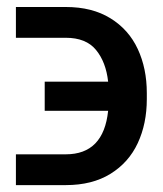

<svg xmlns="http://www.w3.org/2000/svg" viewBox="-20 -537 475 560"><path d="M295.4 -213.9H110.4V-298.8H295.4Q289.1 -356 260 -391.4Q231 -426.8 171.9 -426.8H26.4V-516.6H171.9Q249 -516.6 302.2 -483.6Q355.5 -450.7 381.8 -394Q408.2 -337.4 408.2 -265.6V-248Q408.2 -176.3 381.8 -119.6Q355.5 -63 302.2 -30Q249 2.9 171.9 2.9H26.4V-86.9H171.9Q282.2 -86.9 295.4 -213.9Z"/></svg>

Font: Pretendard Medium
Style: Regular
Weight: 500
Designer: Base glyphs from Inter by Rasmus Andersson; Hangeul glyphs from Noto Sans CJK(Source Han Sans) by Jang Soo-young and Kan
Foundry: Kil Hyung-jin
Version: Version 1.309